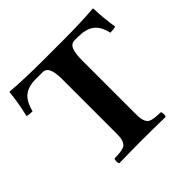

<svg xmlns="http://www.w3.org/2000/svg" viewBox="-164 -816 981 981"><g transform="rotate(-45 326.0 -325.5)"><path d="M404.8 -123Q404.8 -101.6 406.2 -87.6Q407.7 -73.7 412.6 -63.2Q417.5 -52.7 423.1 -47.4Q428.7 -42 441.4 -38.6Q454.1 -35.2 466.6 -34.2Q479 -33.2 502 -32.2Q506.3 -27.8 506.3 -15.1Q506.3 -2.4 502 2Q402.3 0 333 0Q265.6 0 168 2Q163.6 -2.4 163.6 -15.1Q163.6 -27.8 168 -32.2Q190.9 -33.2 203.4 -34.2Q215.8 -35.2 228.5 -38.6Q241.2 -42 246.8 -47.4Q252.4 -52.7 257.3 -63.2Q262.2 -73.7 263.7 -87.6Q265.1 -101.6 265.1 -123V-505.9Q265.1 -554.7 254.6 -579.3Q244.1 -604 217.8 -604H168.9Q117.2 -604 86.9 -580.6Q56.6 -557.1 42 -499Q15.1 -499 2.9 -503.9Q22.5 -586.4 27.8 -649.9Q27.8 -652.8 32.2 -652.8Q133.8 -645 265.1 -645H405.8Q538.6 -645 629.9 -652.8Q630.9 -652.8 631.8 -651.6Q632.8 -650.4 632.8 -649.9Q634.3 -585.9 646 -506.8Q634.8 -502 606.9 -502Q594.2 -558.1 562.7 -581.1Q531.2 -604 473.1 -604H451.2Q425.3 -604 415 -578.9Q404.8 -553.7 404.8 -502.9Z"/></g></svg>

Font: Common Serif
Style: Bold
Weight: 700
Designer: Philipp H. Poll, Khaled Hosny
Foundry: Stefan Peev, Context Ltd.
Version: Version 1.026